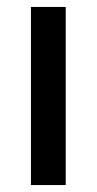

<svg xmlns="http://www.w3.org/2000/svg" viewBox="-20 -532 278 552"><path d="M69 0V-512H169V0Z"/></svg>

Font: DM Sans 12pt Medium
Style: Regular
Weight: 500
Version: Version 4.004;gftools[0.9.30]